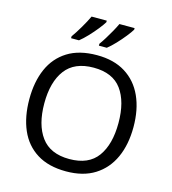

<svg xmlns="http://www.w3.org/2000/svg" viewBox="-135 -1053 1050 1173"><g transform="rotate(15 390.5 -467.0)"><path d="M720 -358Q720 -247 682.5 -164.5Q645 -82 572 -36Q499 10 391 10Q280 10 206.5 -36Q133 -82 97 -165Q61 -248 61 -359Q61 -469 97 -551Q133 -633 206.5 -679Q280 -725 392 -725Q499 -725 572 -679.5Q645 -634 682.5 -551.5Q720 -469 720 -358ZM156 -358Q156 -223 213 -145.5Q270 -68 391 -68Q513 -68 569 -145.5Q625 -223 625 -358Q625 -493 569 -569.5Q513 -646 392 -646Q271 -646 213.5 -569.5Q156 -493 156 -358ZM570 -934Q560 -917 537 -888Q514 -859 487 -830.5Q460 -802 437 -784H387V-796Q401 -815 417 -841Q433 -867 448.5 -894.5Q464 -922 474 -944H570ZM394 -934Q384 -917 361 -888Q338 -859 311 -830.5Q284 -802 261 -784H211V-796Q232 -825 257 -867.5Q282 -910 298 -944H394Z"/></g></svg>

Font: Noto Sans Cypro Minoan
Style: Regular
Weight: 400
Designer: David Williams
Foundry: David Williams
Version: Version 1.503; ttfautohint (v1.8.4.7-5d5b)